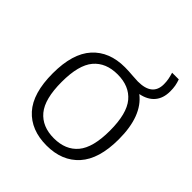

<svg xmlns="http://www.w3.org/2000/svg" viewBox="-194 -828 968 968"><g transform="rotate(45 290.5 -344.0)"><path d="M526 -270.5Q526 -129.5 463.2 -60Q400.5 9.5 290.5 9.5Q179.5 9.5 117.2 -59.2Q55 -128 55 -270.5Q55 -411.5 117.5 -480.5Q180 -549.5 291 -549.5Q316 -549.5 351 -546.5Q378 -544.5 387.5 -544.5Q490.5 -544.5 490.5 -627.5Q490.5 -646 487.5 -662.2Q484.5 -678.5 478.5 -698H526Q532.5 -679.5 535.5 -663Q538.5 -646.5 538.5 -625Q538.5 -575.5 512.5 -545Q486.5 -514.5 437.5 -505Q526 -437 526 -270.5ZM463.5 -269.5Q463.5 -391 418.8 -444.5Q374 -498 290.5 -498Q207 -498 162.2 -445Q117.5 -392 117.5 -271.5Q117.5 -150 162.2 -96.2Q207 -42.5 290.5 -42.5Q374 -42.5 418.8 -96Q463.5 -149.5 463.5 -269.5Z"/></g></svg>

Font: Encode Sans Semi Expanded Light
Style: Regular
Weight: 300
Width: 6
Designer: Multiple Designers
Foundry: Impallari Type
Version: Version 2.000